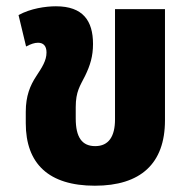

<svg xmlns="http://www.w3.org/2000/svg" viewBox="-20 -577 606 611"><path d="M282 14C427 14 505 -56 505 -194V-548H346V-197C346 -143 326 -112 283 -112C241 -112 221 -140 221 -200V-236C221 -286 235 -304 251 -336C267 -369 276 -398 276 -437C276 -511 244 -557 158 -557C125 -557 77 -550 39 -529L63 -429C78 -437 90 -441 101 -441C117 -441 128 -432 128 -410C128 -384 114 -363 95 -334C76 -305 62 -272 62 -221V-185C62 -56 135 14 282 14Z"/></svg>

Font: Noto Sans Thai SemCond ExtBd
Style: Regular
Weight: 800
Width: 4
Designer: Monotype Design Team
Foundry: Monotype Imaging Inc.
Version: Version 2.002